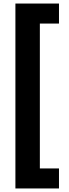

<svg xmlns="http://www.w3.org/2000/svg" viewBox="-20 -886 388 1084"><path d="M67 178H313V65H205V-753H313V-866H67Z"/></svg>

Font: Noto Sans Malayalam UI SemiCondensed ExtraBold
Style: Regular
Weight: 800
Width: 4
Designer: Jelle Bosma - Monotype Design Team
Foundry: Monotype Imaging Inc.
Version: Version 2.104